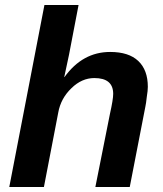

<svg xmlns="http://www.w3.org/2000/svg" viewBox="-20 -745 651 765"><path d="M157 -725H293L255 -527L236 -438H237Q309 -538 419 -538Q493 -538 531 -502Q569 -466 569 -399Q569 -384 565 -360Q562 -332 559 -319L497 0H360L418 -291Q431 -349 431 -371Q431 -434 356 -434Q306 -434 265 -394Q222 -353 212 -296L155 0H17Z"/></svg>

Font: Libra Sans
Style: Bold Italic
Weight: 700
Italic angle: -12°
Foundry: Context Ltd
Version: Version 1.002